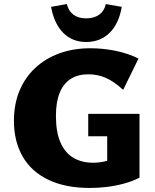

<svg xmlns="http://www.w3.org/2000/svg" viewBox="-20 -914 769 951"><path d="M426 17Q303 17 218.5 -24Q134 -65 91.5 -140Q49 -215 49 -315Q49 -397 76 -463Q103 -529 153.5 -576.5Q204 -624 273.5 -649.5Q343 -675 428 -675Q489 -675 551.5 -662.5Q614 -650 666 -624L590 -469Q543 -512 502.5 -529Q462 -546 418 -546Q366 -546 330 -523Q294 -500 275.5 -454Q257 -408 257 -340Q257 -261 279 -209.5Q301 -158 342.5 -133Q384 -108 441 -108Q476 -108 507 -116.5Q538 -125 562 -140L511 -83V-239H417V-350H671V-34Q636 -16 593.5 -4.5Q551 7 508 12Q465 17 426 17ZM407 -706Q338 -706 293 -751.5Q248 -797 233 -880L311 -894Q319 -860 343.5 -841.5Q368 -823 407 -823Q446 -823 471.5 -841.5Q497 -860 504 -894L583 -880Q569 -797 523 -751.5Q477 -706 407 -706Z"/></svg>

Font: Ysabeau Infant Black
Style: Regular
Weight: 900
Designer: Christian Thalmann (Catharsis Fonts)
Version: Version 2.001;gftools[0.9.30]; featfreeze: ss01,ss02,lnum